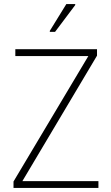

<svg xmlns="http://www.w3.org/2000/svg" viewBox="-20 -932 551 952"><path d="M47 0V-32L418 -654H56V-688H461V-656L91 -34H468V0ZM227 -774V-779L309 -912H353V-907L253 -774Z"/></svg>

Font: Saira SemiCondensed Thin
Style: Regular
Weight: 250
Width: 4
Designer: Hector Gatti with collaboration of the Omnibus-Type team
Foundry: Omnibus-Type
Version: Version 1.101